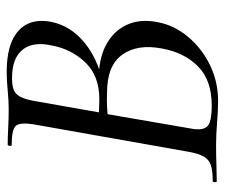

<svg xmlns="http://www.w3.org/2000/svg" viewBox="-69 -599 672 574"><g transform="rotate(-90 267.0 -312.0)"><path d="M304 -339 316 -353Q379 -353 420.5 -330.5Q462 -308 480 -268.5Q498 -229 488 -178Q479 -128 444.5 -86.5Q410 -45 360 -20.5Q310 4 252 4Q225 4 188 1Q151 -2 121 -2Q90 -2 61.5 -1Q33 0 12 0Q9 0 9.5 -6Q10 -12 12 -12Q43 -12 60 -17.5Q77 -23 86 -39Q95 -55 100 -83L182 -546Q189 -589 177.5 -601Q166 -613 121 -613Q117 -613 118 -619Q119 -625 121 -625Q144 -625 171.5 -623.5Q199 -622 228 -622Q254 -622 284 -625Q314 -628 337 -628Q398 -628 434 -611Q470 -594 483.5 -563.5Q497 -533 488 -492Q476 -437 428.5 -397Q381 -357 304 -339ZM319 -612Q299 -612 285.5 -607Q272 -602 264 -586Q256 -570 251 -539L217 -346L189 -354Q218 -352 236.5 -351.5Q255 -351 257 -351Q327 -351 367 -392.5Q407 -434 418 -493Q426 -529 418.5 -555Q411 -581 387 -596.5Q363 -612 319 -612ZM239 -15Q314 -15 355.5 -56Q397 -97 409 -164Q423 -237 390.5 -282.5Q358 -328 277 -328Q258 -329 235 -328Q212 -327 187 -323L214 -334L170 -79Q163 -44 175 -29.5Q187 -15 239 -15Z"/></g></svg>

Font: Cormorant Garamond Light Medium
Style: Italic
Weight: 500
Italic angle: -10°
Version: Version 4.001